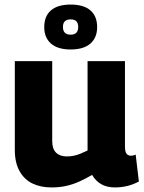

<svg xmlns="http://www.w3.org/2000/svg" viewBox="-20 -812 631 842"><path d="M206 10Q158 10 122 -7.5Q86 -25 65.5 -62Q45 -99 45 -154V-544H209V-193Q209 -159 226 -142.5Q243 -126 273 -126Q289 -126 303.5 -129Q318 -132 332.5 -138Q347 -144 364 -152V-544H528V-169Q528 -154 531 -145.5Q534 -137 540 -133Q546 -129 554 -129Q565 -129 575 -134L589 -16Q576 -9 560 -3Q544 3 524.5 6.5Q505 10 485 10Q448 10 423.5 -4.5Q399 -19 384 -45Q355 -28 327 -15.5Q299 -3 269.5 3.5Q240 10 206 10ZM290 -595Q233 -595 203.5 -621Q174 -647 174 -693Q174 -741 203.5 -766.5Q233 -792 290 -792Q347 -792 376.5 -766.5Q406 -741 406 -693Q406 -647 376.5 -621Q347 -595 290 -595ZM290 -660Q323 -660 323 -694Q323 -727 290 -727Q256 -727 256 -694Q256 -660 290 -660Z"/></svg>

Font: Georama ExtraCondensed Thin
Style: Bold
Weight: 700
Version: Version 1.001